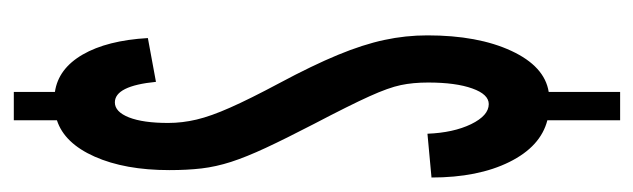

<svg xmlns="http://www.w3.org/2000/svg" viewBox="-348 -488 940 285"><g transform="rotate(-90 122.5 -345.0)"><path d="M87 105H129V-1Q167 -7 190 -56.5Q213 -106 213 -181Q213 -213.5 206.2 -245Q199.5 -276.5 184 -314Q168.5 -351.5 142 -401Q118.5 -445 105.8 -473.8Q93 -502.5 88 -523.8Q83 -545 83 -566Q83 -603 91.2 -624Q99.5 -645 113.5 -645Q138 -645 144 -584L209 -596Q205.5 -656.5 184.5 -692.8Q163.5 -729 129 -734V-795H87V-731Q53 -720 33 -675Q13 -630 13 -564Q13 -537.5 15.5 -516.2Q18 -495 25.2 -472.5Q32.5 -450 46 -421Q59.5 -392 81.5 -349.5Q109.5 -296 122.5 -267.2Q135.5 -238.5 139.2 -220.5Q143 -202.5 143 -180Q143 -139 134.2 -114.5Q125.5 -90 111 -90Q94 -90 81.2 -116.2Q68.5 -142.5 67 -181L2 -175Q2 -106 25 -59.5Q48 -13 87 -3Z"/></g></svg>

Font: League Gothic Condensed
Style: Regular
Weight: 400
Width: 3
Designer: The League of Moveable Type
Version: Version 1.600; ttfautohint (v1.8.3)